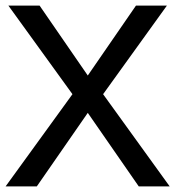

<svg xmlns="http://www.w3.org/2000/svg" viewBox="-49 -669 629 689"><path d="M560 0H449L266 -264L83 0H-29L211 -331L-19 -649H93L266 -398L439 -649H550L321 -331Z"/></svg>

Font: Gamestation Display
Style: Regular
Weight: 400
Designer: Jonas Hecksher
Foundry: Jonas Hecksher, Playtypeª, e-types AS
Version: Version 1.003